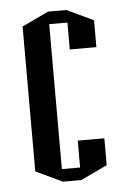

<svg xmlns="http://www.w3.org/2000/svg" viewBox="-46 -567 430 640"><g transform="rotate(-5 169.0 -247.5)"><path d="M200 -532 289 -490V-400H200V-490H139V-5H200V-95H289V-5L200 37H139L50 -5V-490L139 -532Z"/></g></svg>

Font: Frankia
Style: Regular
Weight: 400
Version: Version 001.000